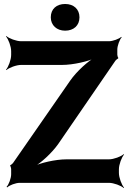

<svg xmlns="http://www.w3.org/2000/svg" viewBox="-20 -918 645 964"><path d="M273 -196 560 -614C562 -617 571 -624 573 -624L574 -628C572 -628 569 -639 569 -643V-669C569 -689 581 -720 591 -731L589 -733C578 -723 547 -711 527 -711H86C62 -711 25 -725 12 -737L10 -735C22 -722 36 -685 36 -661V-642C36 -618 22 -581 10 -568L12 -566C25 -578 62 -592 86 -592H291C348 -592 425 -610 463 -629L461 -633C424 -613 365 -560 333 -514L45 -99C43 -96 34 -89 32 -89L31 -85C33 -85 36 -73 36 -70V-43C36 -23 24 9 13 20L16 23C27 12 59 0 79 0H527C551 0 588 14 601 26L603 24C591 11 577 -26 577 -50V-68C577 -92 591 -129 603 -142L601 -144C588 -132 551 -118 527 -118H314C258 -118 181 -100 144 -81L145 -77C183 -97 241 -150 273 -196ZM307 -764C350 -764 379 -790 379 -831C379 -872 350 -898 307 -898C264 -898 235 -873 235 -831C235 -791 265 -764 307 -764Z"/></svg>

Font: Asimov
Style: Edge
Weight: 500
Designer: Google
Version: Version 2.000980: 2014